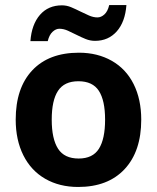

<svg xmlns="http://www.w3.org/2000/svg" viewBox="-20 -723 615 752"><path d="M182.6 -254.4Q182.6 -179.2 207.3 -140.6Q231.9 -102.1 288.1 -102.1Q343.3 -102.1 367.4 -140.4Q391.6 -178.7 391.6 -254.4Q391.6 -329.6 367.2 -367.2Q342.8 -404.8 287.1 -404.8Q231.9 -404.8 207.3 -367.4Q182.6 -330.1 182.6 -254.4ZM533.2 -254.4Q533.2 -130.4 468 -60.5Q402.8 9.3 286.1 9.3Q212.9 9.3 157.2 -22.7Q101.6 -54.7 71.5 -114.7Q41.5 -174.8 41.5 -254.4Q41.5 -378.4 106.4 -447.5Q171.4 -516.6 289.1 -516.6Q361.8 -516.6 417.7 -484.9Q473.6 -453.1 503.4 -393.6Q533.2 -334 533.2 -254.4ZM212.4 -610.4Q198.7 -610.4 185.8 -598.4Q172.9 -586.4 167 -562H99.1Q104 -627.4 136.5 -664.8Q168.9 -702.1 222.7 -702.1Q241.2 -702.1 259 -694.6Q276.9 -687 294.4 -678.2Q312 -669.4 328.9 -662.1Q345.7 -654.8 361.8 -654.8Q376 -654.8 388.9 -666.5Q401.9 -678.2 407.7 -703.1H475.1Q470.2 -637.2 437.3 -600.1Q404.3 -563 352.1 -563Q333 -563 315.2 -570.3Q297.4 -577.6 280 -586.4Q262.7 -595.2 245.8 -602.8Q229 -610.4 212.4 -610.4Z"/></svg>

Font: Bpm'online Open Sans
Style: Bold
Weight: 700
Foundry: Ascender Corporation
Version: Version 1.10